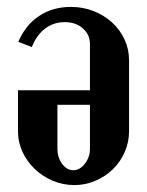

<svg xmlns="http://www.w3.org/2000/svg" viewBox="-20 -525 425 555"><path d="M353 -145Q353 -114 340.5 -85.5Q328 -57 306.5 -36Q285 -15 256 -2.5Q227 10 195 10Q162 10 132.5 -2.5Q103 -15 80.5 -36.5Q58 -58 45 -86Q32 -114 32 -145V-264H240V-397Q240 -425 219.5 -443Q199 -461 167 -461Q135 -461 110.5 -442.5Q86 -424 72 -389L33 -404Q53 -452 92.5 -478.5Q132 -505 185 -505Q220 -505 250.5 -493Q281 -481 304 -460Q327 -439 340 -411Q353 -383 353 -351ZM146 -95Q146 -70 159.5 -51.5Q173 -33 192 -33Q211 -33 225.5 -52Q240 -71 240 -95V-222H146Z"/></svg>

Font: Moniqa ExtBd Paragraph
Style: Regular
Weight: 800
Designer: Rajesh Rajput
Foundry: Rajesh Rajput
Version: Version 1.000